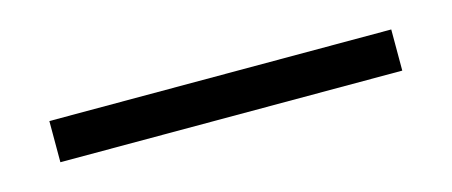

<svg xmlns="http://www.w3.org/2000/svg" viewBox="-23 -37 504 214"><g transform="rotate(-15 229.0 70.0)"><path d="M31.5 93.5V46H426V93.5Z"/></g></svg>

Font: Anek Telugu Medium Light
Style: Regular
Weight: 300
Version: Version 1.003